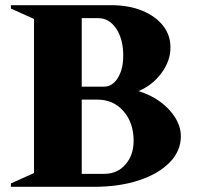

<svg xmlns="http://www.w3.org/2000/svg" viewBox="-20 -720 765 740"><path d="M22 0V-13L111 -53V-647L22 -687V-700H409Q476 -700 527.5 -679Q579 -658 608 -621.5Q637 -585 637 -537Q637 -485 602 -438Q567 -391 514 -369Q562 -354 598.5 -327Q635 -300 656 -265.5Q677 -231 677 -195Q677 -138 634 -94Q591 -50 515.5 -25Q440 0 342 0ZM359 -650H295V-386H381Q413 -386 434 -419.5Q455 -453 455 -505Q455 -569 428 -609.5Q401 -650 359 -650ZM356 -336H295V-50H382Q432 -50 463.5 -86Q495 -122 495 -177Q495 -247 456 -291.5Q417 -336 356 -336Z"/></svg>

Font: Wittgenstein Black
Style: Regular
Weight: 900
Designer: Jörg Drees
Foundry: Jörg Drees
Version: Version 1.303; ttfautohint (v1.8.4.7-5d5b)